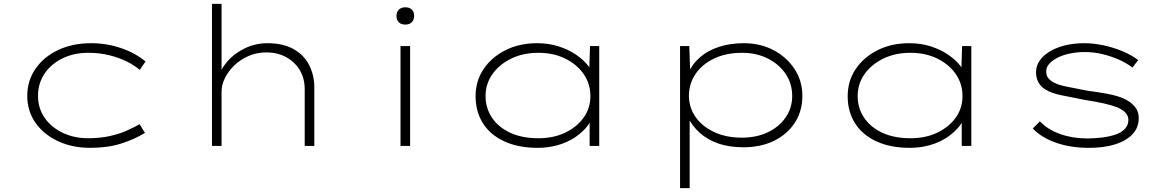

<svg xmlns="http://www.w3.org/2000/svg" viewBox="-20 -760 6076 1000"><path d="M451 10Q356 10 281.5 -25Q207 -60 164.5 -121Q122 -182 122 -261Q122 -340 165 -402Q208 -464 283 -499.5Q358 -535 454 -535Q535 -535 609 -510Q683 -485 738 -440L708 -396Q680 -420 639.5 -440Q599 -460 548.5 -472.5Q498 -485 440 -485Q364 -485 304.5 -455.5Q245 -426 211.5 -375.5Q178 -325 178 -261Q178 -195 213.5 -145Q249 -95 308.5 -67.5Q368 -40 437 -40Q502 -40 552.5 -51.5Q603 -63 640 -79.5Q677 -96 707 -113L735 -68Q680 -34 610 -12Q540 10 451 10Z M1084 0V-740H1134V-360L1112 -343Q1125 -394 1162.5 -438Q1200 -482 1255.5 -508.5Q1311 -535 1373 -535Q1455 -535 1509.5 -504Q1564 -473 1590.5 -420.5Q1617 -368 1617 -305V0H1567V-295Q1567 -352 1541.5 -394.5Q1516 -437 1471 -462Q1426 -487 1367 -487Q1318 -487 1275 -468.5Q1232 -450 1200.5 -419.5Q1169 -389 1151.5 -353.5Q1134 -318 1134 -283V0H1109Q1095 0 1089 0Q1083 0 1084 0Z M2066 0V-520H2116V0ZM2091 -632Q2069 -632 2057 -644Q2045 -656 2045 -677Q2045 -697 2057 -709.5Q2069 -722 2091 -722Q2113 -722 2125 -710Q2137 -698 2137 -677Q2137 -657 2125 -644.5Q2113 -632 2091 -632Z M2781 10Q2679 10 2606 -24Q2533 -58 2495 -118.5Q2457 -179 2457 -259Q2457 -338 2498.5 -400Q2540 -462 2612.5 -498.5Q2685 -535 2778 -535Q2839 -535 2891 -518Q2943 -501 2982 -474Q3021 -447 3045 -415.5Q3069 -384 3073 -356L3048 -363L3053 -520H3101V0H3051V-150L3070 -174Q3066 -138 3040.5 -105Q3015 -72 2976 -45.5Q2937 -19 2886.5 -4.5Q2836 10 2781 10ZM2784 -40Q2863 -40 2923.5 -69Q2984 -98 3019.5 -147Q3055 -196 3055 -260Q3055 -323 3020.5 -373.5Q2986 -424 2924.5 -454.5Q2863 -485 2784 -485Q2704 -485 2642 -454.5Q2580 -424 2544.5 -373.5Q2509 -323 2509 -260Q2509 -197 2542.5 -147Q2576 -97 2637.5 -68.5Q2699 -40 2784 -40Z M3522 220V-520H3570L3575 -381L3560 -370Q3583 -424 3624.5 -460.5Q3666 -497 3725 -516Q3784 -535 3854 -535Q3940 -535 4008.5 -499Q4077 -463 4118 -401Q4159 -339 4159 -260Q4159 -182 4120.5 -122Q4082 -62 4013 -27.5Q3944 7 3852 7Q3779 7 3723 -12Q3667 -31 3626 -67Q3585 -103 3558 -157L3572 -146V220ZM3844 -43Q3920 -43 3979 -71Q4038 -99 4072 -148.5Q4106 -198 4106 -260Q4106 -326 4070.5 -377Q4035 -428 3976.5 -456.5Q3918 -485 3846 -485Q3763 -485 3701 -456Q3639 -427 3604 -377Q3569 -327 3568 -261Q3569 -198 3603.5 -149.5Q3638 -101 3700 -72Q3762 -43 3844 -43Z M4719 10Q4617 10 4544 -24Q4471 -58 4433 -118.5Q4395 -179 4395 -259Q4395 -338 4436.5 -400Q4478 -462 4550.5 -498.5Q4623 -535 4716 -535Q4777 -535 4829 -518Q4881 -501 4920 -474Q4959 -447 4983 -415.5Q5007 -384 5011 -356L4986 -363L4991 -520H5039V0H4989V-150L5008 -174Q5004 -138 4978.5 -105Q4953 -72 4914 -45.5Q4875 -19 4824.5 -4.5Q4774 10 4719 10ZM4722 -40Q4801 -40 4861.5 -69Q4922 -98 4957.5 -147Q4993 -196 4993 -260Q4993 -323 4958.5 -373.5Q4924 -424 4862.5 -454.5Q4801 -485 4722 -485Q4642 -485 4580 -454.5Q4518 -424 4482.5 -373.5Q4447 -323 4447 -260Q4447 -197 4480.5 -147Q4514 -97 4575.5 -68.5Q4637 -40 4722 -40Z M5652 10Q5555 10 5479 -17Q5403 -44 5359 -91L5396 -128Q5437 -85 5501.5 -62Q5566 -39 5641 -39Q5683 -39 5722 -44Q5761 -49 5791 -59.5Q5821 -70 5839 -89Q5857 -108 5857 -136Q5857 -176 5799 -201Q5771 -212 5728.5 -221.5Q5686 -231 5628 -240Q5557 -254 5505.5 -264.5Q5454 -275 5425 -294Q5401 -308 5388.5 -331Q5376 -354 5376 -384Q5376 -417 5395 -444.5Q5414 -472 5448.5 -492.5Q5483 -513 5528.5 -524Q5574 -535 5628 -535Q5675 -535 5727 -524Q5779 -513 5827 -493Q5875 -473 5908 -447L5878 -408Q5849 -431 5808.5 -449Q5768 -467 5722.5 -478Q5677 -489 5630 -489Q5593 -489 5556.5 -482Q5520 -475 5492 -461.5Q5464 -448 5446.5 -429.5Q5429 -411 5429 -388Q5429 -367 5439 -354Q5449 -341 5469 -330Q5494 -317 5537 -308.5Q5580 -300 5641 -288Q5702 -280 5751.5 -270.5Q5801 -261 5832 -247Q5871 -229 5891 -204Q5911 -179 5911 -145Q5911 -96 5879 -61.5Q5847 -27 5789 -8.5Q5731 10 5652 10Z"/></svg>

Font: Lexend Zetta ExtraLight
Style: Regular
Weight: 250
Version: Version 1.007